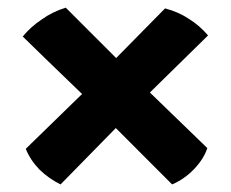

<svg xmlns="http://www.w3.org/2000/svg" viewBox="-20 -527 610 506"><path d="M528.3 -433.6Q505.9 -460 477.5 -477.5Q449.2 -496.1 415 -504.9Q372.1 -460.9 286.1 -374Q252.9 -407.2 153.3 -506.8Q118.2 -496.1 89.8 -475.6Q60.5 -456.1 40 -430.7Q91.8 -379.9 196.3 -279.3Q159.2 -243.2 47.9 -134.8Q59.6 -105.5 84 -80.1Q109.4 -55.7 139.6 -41Q188.5 -90.8 285.2 -189.5Q322.3 -152.3 433.6 -41Q465.8 -54.7 491.2 -81.1Q516.6 -107.4 526.4 -136.7Q475.6 -185.5 375 -283.2Q413.1 -320.3 528.3 -433.6Z"/></svg>

Font: cl
Style: Bold
Weight: 400
Designer: Mitja Miklavcic
Version: Version 7.504; 2011; Build 1021